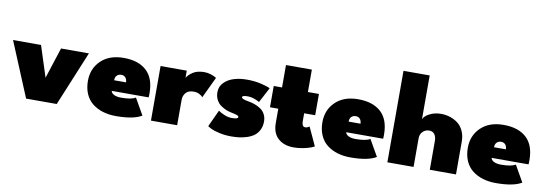

<svg xmlns="http://www.w3.org/2000/svg" viewBox="-54 -1049 4061 1422"><g transform="rotate(10 1976.5 -338.0)"><path d="M0 -410.5H210.5L285.5 -177.5L361 -410.5H570.5L401 0H170.5Z M785 -166.5Q788.5 -149 809 -139Q829.5 -129 861 -129Q941 -129 970.5 -149L1041 -25.5Q980 12 847.5 12Q794 12 749.5 -1.5Q705 -15 670.8 -41.5Q636.5 -68 617.5 -111Q598.5 -154 598.5 -209.5Q598.5 -302 661 -362.2Q723.5 -422.5 831.5 -422.5Q942 -422.5 1003 -366.5Q1064 -310.5 1064 -197.5Q1064 -171 1062.5 -166.5ZM878.5 -247Q877.5 -271 865.8 -283.5Q854 -296 834.5 -296Q815.5 -296 802.5 -284Q789.5 -272 789 -247Z M1306.5 0H1109.5V-410.5H1306.5V-356.5Q1320.5 -381 1353 -401.8Q1385.5 -422.5 1437.5 -422.5Q1463.5 -422.5 1488.8 -414Q1514 -405.5 1529 -395L1453.5 -236Q1446 -247.5 1427.2 -257Q1408.5 -266.5 1384 -266.5Q1344 -266.5 1325.2 -244Q1306.5 -221.5 1306.5 -192Z M1758.5 -422.5Q1818 -422.5 1869.5 -409.8Q1921 -397 1933.5 -388L1873.5 -274.5Q1860 -283.5 1834.8 -292.5Q1809.5 -301.5 1782.5 -301.5Q1743.5 -301.5 1743.5 -288Q1743.5 -273.5 1799.5 -265Q1823.5 -260.5 1844.5 -253Q1865.5 -245.5 1887.5 -231.5Q1909.5 -217.5 1922.5 -193.5Q1935.5 -169.5 1935.5 -138.5Q1935.5 -102 1921 -74Q1906.5 -46 1884.2 -30Q1862 -14 1831.2 -4.2Q1800.5 5.5 1772.8 8.8Q1745 12 1714.5 12Q1666 12 1624 2.2Q1582 -7.5 1563.8 -16.5Q1545.5 -25.5 1534.5 -33.5L1593 -160Q1610 -147 1638.8 -135Q1667.5 -123 1694.5 -123Q1742.5 -123 1742.5 -137.5Q1742.5 -145.5 1730 -150.8Q1717.5 -156 1688 -161.5Q1667 -165.5 1647.5 -173.2Q1628 -181 1606 -195.8Q1584 -210.5 1570.8 -235.8Q1557.5 -261 1557.5 -293.5Q1557.5 -336 1587 -366Q1616.5 -396 1660.8 -409.2Q1705 -422.5 1758.5 -422.5Z M1960.5 -410.5H2023V-579H2217.5V-410.5H2300.5V-250.5H2217.5V-197.5Q2217.5 -186.5 2218.2 -179.5Q2219 -172.5 2221.5 -164.8Q2224 -157 2229.8 -153.2Q2235.5 -149.5 2244.5 -149.5Q2253 -149.5 2262.2 -154Q2271.5 -158.5 2274 -161.5L2338 -23Q2332.5 -18.5 2312.8 -10.8Q2293 -3 2256.8 4.5Q2220.5 12 2184.5 12Q2110.5 12 2066.8 -27.8Q2023 -67.5 2023 -144V-250.5H1960.5Z M2548.5 -166.5Q2552 -149 2572.5 -139Q2593 -129 2624.5 -129Q2704.5 -129 2734 -149L2804.5 -25.5Q2743.5 12 2611 12Q2557.5 12 2513 -1.5Q2468.5 -15 2434.2 -41.5Q2400 -68 2381 -111Q2362 -154 2362 -209.5Q2362 -302 2424.5 -362.2Q2487 -422.5 2595 -422.5Q2705.5 -422.5 2766.5 -366.5Q2827.5 -310.5 2827.5 -197.5Q2827.5 -171 2826 -166.5ZM2642 -247Q2641 -271 2629.2 -283.5Q2617.5 -296 2598 -296Q2579 -296 2566 -284Q2553 -272 2552.5 -247Z M3217 -422.5Q3252.5 -422.5 3284.8 -412.2Q3317 -402 3344 -381.8Q3371 -361.5 3387.2 -326.5Q3403.5 -291.5 3403.5 -246.5V0H3206.5V-216Q3206.5 -248.5 3192.5 -267Q3178.5 -285.5 3152.5 -285.5Q3125 -285.5 3104.8 -266.2Q3084.5 -247 3084.5 -216V0H2887.5V-688H3084.5V-359Q3094.5 -384 3132.5 -403.2Q3170.5 -422.5 3217 -422.5Z M3642 -166.5Q3645.5 -149 3666 -139Q3686.5 -129 3718 -129Q3798 -129 3827.5 -149L3898 -25.5Q3837 12 3704.5 12Q3651 12 3606.5 -1.5Q3562 -15 3527.8 -41.5Q3493.5 -68 3474.5 -111Q3455.5 -154 3455.5 -209.5Q3455.5 -302 3518 -362.2Q3580.5 -422.5 3688.5 -422.5Q3799 -422.5 3860 -366.5Q3921 -310.5 3921 -197.5Q3921 -171 3919.5 -166.5ZM3735.5 -247Q3734.5 -271 3722.8 -283.5Q3711 -296 3691.5 -296Q3672.5 -296 3659.5 -284Q3646.5 -272 3646 -247Z"/></g></svg>

Font: League Spartan Black
Style: Regular
Weight: 900
Foundry: The League of Moveable Type
Version: Version 2.002